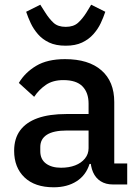

<svg xmlns="http://www.w3.org/2000/svg" viewBox="-20 -783 589 815"><path d="M520 0H459Q429 0 407.5 -13.5Q386 -27 375 -52Q364 -77 364 -111V-120L395 -87H360Q345 -39 305 -13.5Q265 12 208 12Q128 12 84 -30Q40 -72 40 -143Q40 -195 65.5 -229.5Q91 -264 140 -281.5Q189 -299 262 -299H356V-343Q356 -390 330 -416.5Q304 -443 249 -443Q204 -443 174.5 -422.5Q145 -402 125 -372L60 -431Q86 -475 133.5 -503.5Q181 -532 256 -532Q356 -532 410.5 -484.5Q465 -437 465 -350V-89H520ZM356 -229H264Q207 -229 179 -211Q151 -193 151 -159V-141Q151 -107 175 -89Q199 -71 239 -71Q273 -71 299 -81Q325 -91 340.5 -110Q356 -129 356 -154ZM259 -589Q217 -589 188.5 -602.5Q160 -616 141 -638Q122 -660 110.5 -684.5Q99 -709 91 -733L151 -763L172 -730Q189 -703 207.5 -686Q226 -669 259 -669Q292 -669 311 -686Q330 -703 347 -730L367 -763L427 -733Q419 -709 407.5 -684.5Q396 -660 376.5 -638Q357 -616 328.5 -602.5Q300 -589 259 -589Z"/></svg>

Font: IBM Plex Sans Medium
Style: Regular
Weight: 500
Designer: Mike Abbink, Paul van der Laan, Pieter van Rosmalen
Foundry: Bold Monday
Version: Version 3.201